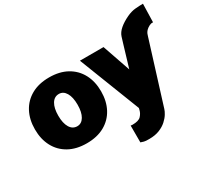

<svg xmlns="http://www.w3.org/2000/svg" viewBox="-170 -943 1531 1421"><g transform="rotate(-30 595.0 -232.5)"><path d="M315.3 9.9Q226.6 9.9 163.4 -25.4Q100.1 -60.7 66.4 -124.1Q32.7 -187.5 32.7 -271.3Q32.7 -355.1 66.4 -418.5Q100.1 -481.9 163.4 -517.2Q226.6 -552.6 315.3 -552.6Q404.1 -552.6 467.3 -517.2Q530.5 -481.9 564.3 -418.5Q598 -355.1 598 -271.3Q598 -187.5 564.3 -124.1Q530.5 -60.7 467.3 -25.4Q404.1 9.9 315.3 9.9ZM316.8 -134.9Q354 -134.9 375.9 -171.7Q397.7 -208.5 397.7 -272.7Q397.7 -337 375.9 -373.8Q354 -410.5 316.8 -410.5Q277.3 -410.5 255.1 -373.8Q233 -337 233 -272.7Q233 -208.5 255.1 -171.7Q277.3 -134.9 316.8 -134.9ZM1100.9 -447.4 937.5 76.7Q932.9 92.7 918.9 115.6Q904.8 138.5 880.1 160.9Q855.5 183.2 818.5 198.2Q781.6 213.1 731.5 213.1Q713.4 213.1 704 212.5Q694.6 212 685.9 209.7Q677.2 207.4 660.5 201.7V58.2Q676.1 60 676.1 59.7Q676.1 59.7 676.1 59.7Q728.7 59.7 748.4 38.5Q768.1 17.4 774.1 -7.1L778.4 -24.1L575.3 -545.5H777L859.4 -306.8L914.8 -491.5L931.8 -546.9Q941.8 -577.8 972.7 -604.4Q1003.6 -631 1051.1 -653.4Q1089.8 -671.5 1125.4 -674.5Q1160.9 -677.6 1190.3 -677.6L1186.1 -521.3Q1174.7 -521.3 1169.6 -520.4Q1164.4 -519.5 1153.4 -514.2Q1133.5 -503.6 1123 -492Q1112.6 -480.5 1108 -468.8Z"/></g></svg>

Font: Inter UI Black
Style: Regular
Weight: 900
Designer: Rasmus Andersson
Foundry: rsms
Version: 3.2;8d6f07862